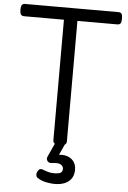

<svg xmlns="http://www.w3.org/2000/svg" viewBox="-70 -929 833 1247"><g transform="rotate(5 346.0 -305.0)"><path d="M346 15Q302 15 302 -13V-799H43Q28 -799 21.5 -808Q15 -817 15 -839Q15 -862 21.5 -870.5Q28 -879 43 -879H650Q665 -879 671 -870.5Q677 -862 677 -839Q677 -817 671 -808Q665 -799 650 -799H390V-13Q390 1 379 8Q368 15 346 15ZM331 269Q315 269 283 263.5Q251 258 224 241Q213 234 211.5 222.5Q210 211 215 200Q222 186 231 182Q240 178 253 184Q264 188 283 194Q302 200 324 200Q355 200 367.5 192.5Q380 185 380 166Q380 151 364.5 140Q349 129 305 135Q294 136 288 134Q282 132 276 125Q271 118 270.5 111Q270 104 273 97L323 -13H388L334 105L304 89Q349 72 384 78Q419 84 439 107Q459 130 459 166Q459 198 444.5 221Q430 244 402 256.5Q374 269 331 269Z"/></g></svg>

Font: Playwrite HR Lijeva
Style: Regular
Weight: 400
Designer: Veronika Burian, José Scaglione
Foundry: TypeTogether
Version: Version 1.002